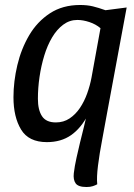

<svg xmlns="http://www.w3.org/2000/svg" viewBox="-20 -550 537 770"><path d="M168 20Q95 20 64.5 -30.5Q34 -81 34 -160Q34 -223 49.5 -288.5Q65 -354 97 -408.5Q129 -463 180 -496.5Q231 -530 301 -530Q330 -530 352.5 -524.5Q375 -519 403 -509L488 -520L405 -73L333 -90Q305 -36 265 -8Q225 20 168 20ZM204 -59Q235 -59 259 -75Q283 -91 300.5 -117Q318 -143 329.5 -175Q341 -207 347 -239L383 -437Q364 -453 338.5 -461.5Q313 -470 290 -470Q259 -470 233.5 -451Q208 -432 189 -400Q170 -368 157.5 -327Q145 -286 138.5 -241.5Q132 -197 132 -154Q132 -109 148.5 -84Q165 -59 204 -59ZM327 200Q294 200 283.5 185.5Q273 171 276 144.5Q279 118 287 82Q293 54 301 21.5Q309 -11 316.5 -41Q324 -71 328 -90L410 -100Q401 -48 390 9Q379 66 373 114Q367 162 370 189Q363 193 352.5 196.5Q342 200 327 200Z"/></svg>

Font: Sansita Swashed Light
Style: Regular
Weight: 300
Designer: Pablo Cosgaya
Foundry: Omnibus-Type
Version: Version 1.003